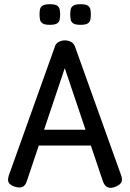

<svg xmlns="http://www.w3.org/2000/svg" viewBox="-20 -880 618 913"><path d="M554 -52Q560 -37 560 -26.5Q560 -16 553.5 -8Q547 0 532 7Q508 17 493 11Q478 5 470 -16L288 -556L107 -17Q100 4 85 9.5Q70 15 45 6Q29 -1 23 -9.5Q17 -18 18.5 -30.5Q20 -43 27 -60L242 -661Q246 -674 260 -681Q274 -688 289 -688Q299 -688 308.5 -685Q318 -682 325 -676Q332 -670 336 -660ZM130 -188 164 -263H411L444 -188ZM363 -762Q338 -762 328 -769Q318 -776 316 -788Q314 -800 314 -812Q314 -824 316 -835Q318 -846 328.5 -853Q339 -860 363 -860Q388 -860 398 -853Q408 -846 410 -834.5Q412 -823 412 -811Q412 -800 410 -788Q408 -776 398 -769Q388 -762 363 -762ZM217 -762Q192 -762 182 -769Q172 -776 170 -788Q168 -800 168 -812Q168 -824 170 -835Q172 -846 182.5 -853Q193 -860 218 -860Q242 -860 252 -853Q262 -846 264 -834.5Q266 -823 266 -811Q266 -800 264 -788Q262 -776 252 -769Q242 -762 217 -762Z"/></svg>

Font: Fredoka SemiCondensed
Style: Regular
Weight: 400
Width: 4
Designer: Ben Nathan
Foundry: Milena B. Brandão, Ben Nathan
Version: Version 2.001